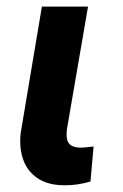

<svg xmlns="http://www.w3.org/2000/svg" viewBox="-20 -548 366 573"><path d="M105 -528.3H242.7L179.7 -162.1Q177.7 -145 179.9 -133.3Q182.1 -121.6 190.9 -115Q199.7 -108.4 217.8 -107.4Q228.5 -107.4 238.8 -108.6Q249 -109.9 259.3 -110.8L250 -6.3Q230.5 -0.5 210.4 2.4Q190.4 5.4 169.9 4.9Q123.5 4.4 93.3 -15.4Q63 -35.2 50 -69.6Q37.1 -104 41.5 -149.4Z"/></svg>

Font: Roboto
Style: Bold Italic
Weight: 700
Italic angle: -12°
Designer: Christian Robertson
Foundry: Google
Version: Version 3.0